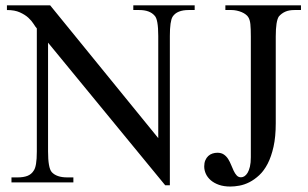

<svg xmlns="http://www.w3.org/2000/svg" viewBox="-20 -682 1152 718"><path d="M685.1 -644.5Q664.1 -644.5 648.9 -638.4Q633.8 -632.3 625.5 -619.6Q615.2 -603 615.2 -547.4V10.7H597.7L159.7 -522.5V-115.7Q159.7 -54.7 173.3 -38.6Q191.4 -18.6 231.4 -18.6H254.4V0H22.9V-18.6H45.9Q67.9 -18.6 82.8 -24.4Q97.7 -30.3 106 -43.9Q111.8 -51.8 114.7 -69.1Q117.7 -86.4 117.7 -115.7V-575.7Q112.8 -581.1 105.7 -592.5Q98.6 -604 86.2 -615.5Q73.7 -627 54.4 -635.7Q35.2 -644.5 5.9 -644.5V-662.1H167.5L571.8 -165.5V-547.4Q571.8 -610.4 558.1 -623.5Q540 -644.5 500.5 -644.5H478.5V-662.1H708V-644.5ZM1081.5 -644.5Q1061 -644.5 1047.1 -638.4Q1033.2 -632.3 1022.9 -620.6Q1011.2 -603.5 1011.2 -545.4V-221.2Q1011.2 -170.4 1002.9 -133.3Q994.6 -96.2 981 -69.8Q967.3 -43.5 949.5 -26.9Q931.6 -10.3 912.8 -0.7Q894 8.8 875.5 12.2Q856.9 15.6 841.8 15.6Q817.4 15.6 799.1 9.3Q780.8 2.9 768.3 -7.8Q755.9 -18.6 749.8 -32Q743.7 -45.4 743.7 -59.6Q743.7 -72.8 747.8 -82.5Q752 -92.3 758.8 -98.6Q765.6 -105 774.7 -107.9Q783.7 -110.8 793 -110.8Q807.6 -110.8 817.4 -104Q827.1 -97.2 833.5 -86.9Q839.8 -76.7 844.5 -64.9Q849.1 -53.2 854 -43Q858.9 -32.7 865.2 -25.9Q871.6 -19 881.3 -19Q887.7 -19 894 -22.9Q900.4 -26.9 905.8 -35.6Q911.1 -44.4 914.6 -58.8Q918 -73.2 918 -93.8V-545.4Q918 -574.7 916.3 -591.6Q914.6 -608.4 908.2 -618.2Q905.3 -623 898.9 -627.9Q892.6 -632.8 884 -636.5Q875.5 -640.1 865.5 -642.3Q855.5 -644.5 845.7 -644.5H822.8V-662.1H1105.5V-644.5Z"/></svg>

Font: Doulos SIL
Style: Regular
Weight: 400
Designer: Walt Agee, Victor Gaultney, Peter Martin, Debbi Hosken
Foundry: SIL International
Version: Version 4.110; 2011; Maintenance release